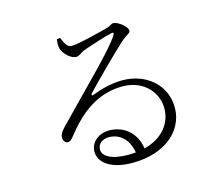

<svg xmlns="http://www.w3.org/2000/svg" viewBox="-106 -877 1211 1041"><g transform="rotate(-15 500.0 -356.5)"><path d="M360 -675C334 -675 323 -706 311 -733L292 -731C289 -713 289 -691 293 -676C303 -649 337 -611 371 -611C386 -611 399 -626 418 -634C462 -650 555 -680 586 -686C596 -689 601 -685 594 -673C555 -606 381 -439 210 -261C190 -239 182 -227 181 -212C180 -189 193 -176 204 -176C217 -176 224 -181 237 -197C321 -305 423 -392 569 -392C693 -392 762 -300 758 -213C756 -134 702 -62 598 -36C584 -134 511 -180 438 -180C376 -180 331 -140 331 -89C331 -21 405 23 515 23C701 23 811 -79 814 -202C817 -338 706 -424 578 -424C513 -424 454 -407 405 -388C397 -384 393 -392 399 -398C447 -450 582 -584 629 -626C664 -659 684 -658 684 -675C684 -698 635 -736 609 -736C597 -736 593 -727 575 -721C531 -709 400 -675 360 -675ZM547 -27 507 -25C406 -25 363 -57 363 -92C363 -125 391 -145 426 -145C484 -145 534 -106 547 -27Z"/></g></svg>

Font: Noto Serif SC Light
Style: Regular
Weight: 300
Designer: Ryoko NISHIZUKA 西塚涼子 (kana & ideographs); Frank Grießhammer (Latin, Greek & Cyrillic); Wenlong ZHANG 张文龙 (bopomofo); San
Foundry: Adobe
Version: Version 2.001;hotconv 1.1.0;makeotfexe 2.6.0